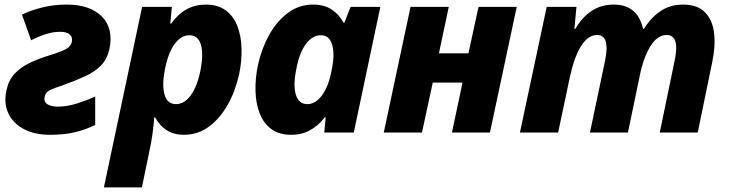

<svg xmlns="http://www.w3.org/2000/svg" viewBox="-20 -579 3188 839"><path d="M198 10Q131 10 84 -15Q37 -40 16.5 -83.5Q-4 -127 8 -183Q17 -228 43.5 -256.5Q70 -285 109.5 -304Q149 -323 199 -338Q253 -355 271.5 -366.5Q290 -378 294 -396Q298 -418 284 -429Q270 -440 243 -440Q211 -440 179 -429.5Q147 -419 116 -403L76 -515Q114 -534 165 -546.5Q216 -559 270 -559Q374 -559 425.5 -506.5Q477 -454 458 -364Q448 -320 421 -292.5Q394 -265 351.5 -245.5Q309 -226 253 -206Q216 -194 197 -184.5Q178 -175 175 -155Q171 -133 188 -123Q205 -113 233 -113Q273 -113 317 -127Q361 -141 396 -157V-33Q353 -12 307 -1Q261 10 198 10Z M434 240 601 -549H731L724 -476H728Q787 -559 879 -559Q932 -559 966 -534Q1000 -509 1017 -465.5Q1034 -422 1035.5 -367.5Q1037 -313 1025 -255Q1009 -182 975.5 -122Q942 -62 893.5 -26Q845 10 783 10Q740 10 708.5 -10Q677 -30 658 -66H654Q651 -26 646 9.5Q641 45 630 95L600 240ZM749 -124Q786 -124 814 -163Q842 -202 856 -271Q870 -345 857.5 -385Q845 -425 808 -425Q771 -425 743 -386.5Q715 -348 701 -278Q687 -207 699 -165.5Q711 -124 749 -124Z M1252 10Q1199 10 1165 -15.5Q1131 -41 1114.5 -84Q1098 -127 1096.5 -181.5Q1095 -236 1107 -294Q1123 -367 1156.5 -427Q1190 -487 1238.5 -523Q1287 -559 1348 -559Q1396 -559 1428.5 -538Q1461 -517 1481 -480H1485L1512 -549H1642L1526 0H1397L1403 -66H1399Q1372 -31 1336 -10.5Q1300 10 1252 10ZM1323 -124Q1359 -124 1387.5 -163Q1416 -202 1429 -271Q1444 -342 1431.5 -383.5Q1419 -425 1382 -425Q1345 -425 1316.5 -386.5Q1288 -348 1275 -278Q1260 -205 1273 -164.5Q1286 -124 1323 -124Z M1657 0 1774 -549H1941L1898 -346H2027L2071 -549H2238L2121 0H1955L2001 -218H1871L1824 0Z M2252 0 2369 -549H2499L2490 -453H2494Q2524 -504 2565.5 -531.5Q2607 -559 2662 -559Q2766 -559 2790 -453H2794Q2825 -503 2867 -531Q2909 -559 2965 -559Q3028 -559 3061 -525Q3094 -491 3100.5 -433.5Q3107 -376 3092 -306L3029 0H2863L2928 -314Q2952 -426 2893 -426Q2852 -426 2821.5 -376Q2791 -326 2775 -245L2724 0H2558L2624 -314Q2647 -426 2589 -426Q2550 -426 2520 -379Q2490 -332 2471 -246L2419 0Z"/></svg>

Font: Noto Sans ExtraBold
Style: Italic
Weight: 800
Italic angle: -12°
Designer: Monotype Design Team
Foundry: Monotype Imaging Inc.
Version: Version 2.013; ttfautohint (v1.8.4.7-5d5b)